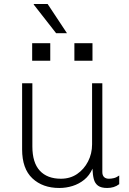

<svg xmlns="http://www.w3.org/2000/svg" viewBox="-20 -925 640 955"><path d="M275 10Q192 10 141 -38Q90 -86 90 -182V-511H141V-197Q141 -116 178 -76Q215 -36 283 -36Q329 -36 363.5 -59.5Q398 -83 418 -122Q438 -161 438 -207V-511H489V-69Q489 -53 497.5 -44.5Q506 -36 522 -36Q533 -36 546 -39Q559 -42 573 -52V-9Q560 1 545 5.5Q530 10 513 10Q483 10 467.5 -1.5Q452 -13 446.5 -34.5Q441 -56 440 -86Q425 -52 399 -31Q373 -10 341 0Q309 10 275 10ZM313 -760H259L148 -902V-905H217ZM440 -623H350V-710H440ZM230 -623H140V-710H230Z"/></svg>

Font: Chivo Mono Medium Thin
Style: Regular
Weight: 250
Monospace: yes
Version: Version 1.008